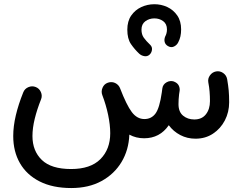

<svg xmlns="http://www.w3.org/2000/svg" viewBox="-20 -631 1171 927"><path d="M43.9 25.9Q43.9 -21.5 56.4 -74.2Q68.8 -127 92.3 -185.1Q99.1 -202.6 116.9 -210.2Q134.8 -217.8 152.3 -210.9Q169.9 -204.1 177.5 -186.3Q185.1 -168.5 178.2 -151.4Q158.7 -102.5 147.7 -57.6Q136.7 -12.7 136.7 25.9Q136.7 97.7 182.1 141.4Q227.5 185.1 323.2 185.1Q417 185.1 464.6 137.5Q512.2 89.8 512.2 12.2Q512.2 -27.8 502 -76.7Q491.7 -125.5 474.1 -171.4Q467.3 -189 474.9 -207Q482.4 -225.1 500 -231.4Q507.8 -234.4 515.6 -234.4Q529.8 -234.9 542 -226.8Q554.2 -218.8 559.6 -205.1Q590.8 -124 616.2 -90.1Q641.6 -56.2 677.2 -56.2Q710.9 -56.2 730.7 -82.8Q750.5 -109.4 761.2 -184.6Q762.2 -192.9 763.7 -203.6Q766.1 -223.6 784.7 -233.9Q784.7 -233.9 784.7 -233.9Q785.2 -234.4 785.6 -234.4Q794.4 -239.3 804.7 -239.7Q808.1 -239.7 811.5 -239.3Q814.9 -238.8 818.4 -237.8Q818.4 -237.8 818.8 -237.8Q819.3 -237.3 819.8 -237.3Q820.8 -236.8 821.8 -236.3Q821.8 -236.3 821.8 -236.3Q846.7 -226.1 847.7 -198.7Q847.7 -195.3 847.2 -191.9L846.7 -189Q845.7 -182.1 844.7 -175.8Q841.8 -151.4 841.8 -127.9Q841.8 -90.8 864 -72.5Q886.2 -54.2 918 -54.2Q954.6 -54.2 974.1 -79.1Q993.7 -104 993.7 -142.6Q993.7 -166.5 991.9 -188.5Q990.2 -210.4 985.8 -232.9Q982.4 -251.5 993.7 -267.1Q1004.9 -282.7 1022.9 -286.1Q1041.5 -289.6 1057.4 -278.6Q1073.2 -267.6 1076.7 -249Q1082 -217.8 1084.2 -194.1Q1086.4 -170.4 1086.4 -137.2Q1086.4 -89.8 1065.7 -49.8Q1044.9 -9.8 1008.3 14.4Q971.7 38.6 923.8 38.6Q883.8 38.6 850.3 21Q816.9 3.4 794.9 -26.4Q751.5 36.6 675.8 36.6Q636.7 36.6 604.5 19Q601.6 93.3 566.7 151.4Q531.7 209.5 470 243.2Q408.2 276.9 324.2 276.9Q234.4 276.9 171.6 245.1Q108.9 213.4 76.4 157Q43.9 100.6 43.9 25.9ZM594.7 -487.8Q594.7 -528.8 613.5 -555.9Q632.3 -583 661.9 -596.7Q691.4 -610.4 724.6 -610.6Q757.8 -610.8 787.4 -597.2Q816.9 -583.5 835.7 -556.4Q854.5 -529.3 854.5 -488.8Q854.5 -452.6 840.8 -427.2Q834.5 -413.6 820.3 -406.5Q806.2 -399.4 790.5 -408.7Q778.3 -416 775.1 -428.2Q772 -440.4 777.3 -454.1Q786.1 -470.2 786.1 -488.8Q786.1 -515.6 767.6 -529.1Q749 -542.5 724.6 -542.2Q700.2 -542 681.6 -528.3Q663.1 -514.6 663.1 -487.8Q663.1 -464.8 674.1 -449.2Q685.1 -433.6 706.1 -413.6Q715.8 -403.3 713.6 -389.4Q711.4 -375.5 701.7 -366.7Q690.9 -357.4 676.8 -359.9Q662.6 -362.3 652.3 -371.6Q629.9 -392.6 612.3 -418.2Q594.7 -443.8 594.7 -487.8Z"/></svg>

Font: Mikhak-FD Medium
Style: Regular
Weight: 500
Designer: Amin Abedi
Version: Version 3.2